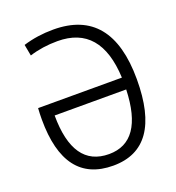

<svg xmlns="http://www.w3.org/2000/svg" viewBox="-130 -807 846 922"><g transform="rotate(-20 293.0 -346.5)"><path d="M293 9.8Q45.4 9.8 45.4 -315.9Q45.4 -330.6 45.9 -345.2Q46.4 -359.9 47.4 -373.5H475.6Q463.9 -644 244.1 -644Q168 -644 101.1 -623L90.3 -680.7Q162.6 -703.1 244.1 -703.1Q540.5 -703.1 540.5 -341.8Q540.5 9.8 293 9.8ZM293 -49.3Q466.8 -49.3 475.6 -313H109.9Q110.8 -49.3 293 -49.3Z"/></g></svg>

Font: Caskaydia Cove Light
Style: Regular
Weight: 300
Monospace: yes
Designer: Aaron Bell
Foundry: Saja Typeworks
Version: Version 4.300; ttfautohint (v1.8.3)